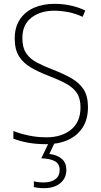

<svg xmlns="http://www.w3.org/2000/svg" viewBox="-20 -744 529 1004"><path d="M440 -184Q440 -120 412 -77Q384 -34 335 -12Q286 10 222 10Q168 10 125.5 2Q83 -6 50 -19V-59Q85 -45 129.5 -35.5Q174 -26 223 -26Q302 -26 351.5 -66Q401 -106 401 -183Q401 -229 382 -257.5Q363 -286 325.5 -306.5Q288 -327 233 -348Q181 -368 141.5 -391Q102 -414 79.5 -449.5Q57 -485 57 -543Q57 -602 84 -642.5Q111 -683 158 -703.5Q205 -724 265 -724Q309 -724 350 -715Q391 -706 426 -689L412 -656Q373 -674 335.5 -681Q298 -688 264 -688Q191 -688 144 -651.5Q97 -615 97 -545Q97 -495 117 -465.5Q137 -436 173 -417Q209 -398 256 -380Q313 -358 354 -334.5Q395 -311 417.5 -276Q440 -241 440 -184ZM327 144Q327 188 295 214Q263 240 210 240Q179 240 157 234V204Q178 210 209 210Q246 210 269 193.5Q292 177 292 144Q292 113 267 99Q242 85 196 84L236 0H267L238 61Q280 66 303.5 87Q327 108 327 144Z"/></svg>

Font: Noto Sans Telugu SemiCondensed ExtraLight
Style: Regular
Weight: 200
Width: 4
Designer: Jelle Bosma - Monotype Design Team
Foundry: Monotype Imaging Inc.
Version: Version 2.005; ttfautohint (v1.8.4.7-5d5b)